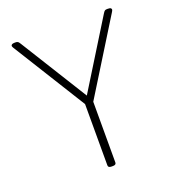

<svg xmlns="http://www.w3.org/2000/svg" viewBox="-129 -802 817 904"><g transform="rotate(-20 279.5 -350.0)"><path d="M275 2Q267 2 263 -1Q259 -4 259 -10V-317L32 -682Q30 -686 29 -688Q28 -690 28 -692Q28 -696 32 -699Q36 -702 46 -702H50Q58 -702 62 -699.5Q66 -697 72 -687L294 -330H267L488 -687Q494 -697 498 -699.5Q502 -702 509 -702H513Q524 -702 527.5 -699Q531 -696 531 -692Q531 -690 530 -688Q529 -686 527 -682L299 -314V-10Q299 -4 295 -1Q291 2 283 2Z"/></g></svg>

Font: Asap Thin
Style: Regular
Weight: 250
Designer: Pablo Cosgaya
Foundry: Omnibus-Type
Version: Version 3.001